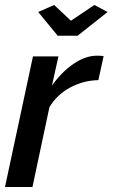

<svg xmlns="http://www.w3.org/2000/svg" viewBox="-20 -749 451 769"><path d="M112 -523H214L188 -406Q226 -460 274 -493Q322 -526 369 -526Q379 -526 385 -525.5Q391 -525 395 -524L374 -428Q315 -427 262 -399Q209 -371 178 -320L110 0H0ZM133 -701 197 -729 264 -666 358 -729 411 -701 291 -606H211Z"/></svg>

Font: Raleway Thin SemiBold
Style: Italic
Weight: 600
Italic angle: -12°
Version: Version 4.026